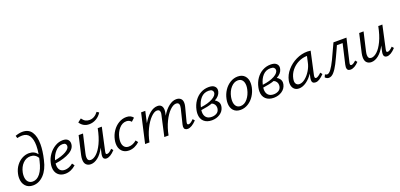

<svg xmlns="http://www.w3.org/2000/svg" viewBox="12 -1628 5313 2553"><g transform="rotate(-20 2668.5 -351.0)"><path d="M37 -149Q37 -179 44 -208Q58 -271 93 -317.5Q128 -364 175 -389Q222 -414 272 -414Q348 -414 390 -357Q401 -423 401 -475Q401 -565 368.5 -615Q336 -665 268 -665Q232 -665 197 -656L187 -691Q241 -711 288 -711Q375 -711 417 -648Q459 -585 459 -474Q459 -379 430 -260Q402 -133 334.5 -62.5Q267 8 181 8Q114 8 75.5 -35Q37 -78 37 -149ZM104 -152Q104 -100 128.5 -71Q153 -42 195 -42Q255 -42 300.5 -100Q346 -158 370 -263L381 -309Q344 -369 277 -369Q214 -369 169 -322Q124 -275 109 -202Q104 -180 104 -152Z M495 -135Q495 -164 502 -192Q515 -254 553 -307Q591 -360 644 -391.5Q697 -423 754 -423Q801 -423 823.5 -401Q846 -379 846 -345Q846 -274 768.5 -228.5Q691 -183 560 -164Q559 -156 559 -142Q559 -95 582 -68.5Q605 -42 650 -42Q677 -42 707 -53.5Q737 -65 765 -88L789 -55Q719 9 636 9Q571 9 533 -30Q495 -69 495 -135ZM786 -331Q786 -349 774 -361.5Q762 -374 733 -374Q677 -374 631.5 -324.5Q586 -275 568 -206Q668 -224 727 -258Q786 -292 786 -331Z M910 -93Q910 -120 917 -152L977 -414H1039L980 -159Q972 -125 972 -104Q972 -48 1018 -48Q1056 -48 1100 -87.5Q1144 -127 1183.5 -209.5Q1223 -292 1247 -414H1305L1234 -89Q1231 -76 1231 -67Q1231 -49 1249 -49Q1263 -49 1280 -60Q1297 -71 1321 -95L1343 -69Q1275 5 1219 5Q1198 5 1186 -8Q1174 -21 1174 -45Q1174 -57 1177 -72L1196 -157Q1153 -75 1101.5 -34.5Q1050 6 999 6Q960 6 935 -18Q910 -42 910 -93ZM1030 -573 1080 -612Q1102 -580 1127 -566.5Q1152 -553 1183 -553Q1255 -553 1307 -623L1337 -603Q1306 -554 1259.5 -527.5Q1213 -501 1161 -501Q1119 -501 1085.5 -519.5Q1052 -538 1030 -573Z M1402 -137Q1402 -164 1408 -192Q1421 -256 1457 -309Q1493 -362 1544.5 -392.5Q1596 -423 1652 -423Q1717 -423 1748 -380L1703 -338Q1677 -370 1634 -370Q1577 -370 1533 -320.5Q1489 -271 1473 -197Q1467 -169 1467 -145Q1467 -97 1489.5 -69.5Q1512 -42 1553 -42Q1583 -42 1612 -54.5Q1641 -67 1664 -88L1689 -56Q1657 -26 1618.5 -9Q1580 8 1539 8Q1476 8 1439 -31.5Q1402 -71 1402 -137Z M2319 -44Q2319 -57 2323 -72L2375 -284Q2380 -306 2380 -319Q2380 -365 2337 -365Q2296 -365 2248 -318Q2200 -271 2159.5 -187.5Q2119 -104 2099 0H2039L2103 -287Q2108 -307 2108 -320Q2108 -365 2066 -365Q2027 -365 1978.5 -315.5Q1930 -266 1889 -182Q1848 -98 1829 0H1767L1861 -414H1920L1884 -252Q1930 -331 1984 -375Q2038 -419 2093 -419Q2129 -419 2147.5 -397.5Q2166 -376 2166 -337Q2166 -315 2160 -289L2153 -260Q2199 -337 2252.5 -378Q2306 -419 2358 -419Q2397 -419 2420.5 -398Q2444 -377 2444 -335Q2444 -311 2437 -284L2386 -89Q2383 -79 2383 -69Q2383 -49 2402 -49Q2416 -49 2433 -60Q2450 -71 2474 -95L2496 -69Q2425 5 2370 5Q2346 5 2332.5 -7Q2319 -19 2319 -44Z M2558 -138Q2558 -164 2564 -192Q2578 -260 2614.5 -312.5Q2651 -365 2704 -394Q2757 -423 2819 -423Q2871 -423 2897 -401.5Q2923 -380 2923 -347Q2923 -335 2920 -323Q2906 -264 2837 -227Q2861 -214 2877 -192Q2893 -170 2893 -140Q2893 -129 2890 -115Q2877 -58 2827 -25Q2777 8 2712 8Q2641 8 2599.5 -30.5Q2558 -69 2558 -138ZM2622 -142Q2622 -92 2648.5 -64Q2675 -36 2726 -36Q2763 -36 2793.5 -53Q2824 -70 2832 -108Q2834 -122 2834 -128Q2834 -153 2821 -173Q2808 -193 2784 -203Q2723 -181 2624 -168Q2622 -150 2622 -142ZM2864 -332Q2864 -350 2849.5 -363.5Q2835 -377 2800 -377Q2735 -377 2692 -330.5Q2649 -284 2631 -205Q2737 -218 2800.5 -253.5Q2864 -289 2864 -332Z M2983 -136Q2983 -162 2989 -192Q3002 -257 3037 -309.5Q3072 -362 3122.5 -392.5Q3173 -423 3229 -423Q3293 -423 3328.5 -384Q3364 -345 3364 -280Q3364 -253 3358 -223Q3345 -160 3310.5 -107Q3276 -54 3225.5 -23Q3175 8 3118 8Q3053 8 3018 -31.5Q2983 -71 2983 -136ZM3292 -219Q3298 -246 3298 -270Q3298 -318 3276.5 -346Q3255 -374 3214 -374Q3160 -374 3115.5 -325Q3071 -276 3055 -197Q3050 -167 3050 -146Q3050 -97 3072 -68.5Q3094 -40 3134 -40Q3190 -40 3233 -92Q3276 -144 3292 -219Z M3434 -138Q3434 -164 3440 -192Q3454 -260 3490.5 -312.5Q3527 -365 3580 -394Q3633 -423 3695 -423Q3747 -423 3773 -401.5Q3799 -380 3799 -347Q3799 -335 3796 -323Q3782 -264 3713 -227Q3737 -214 3753 -192Q3769 -170 3769 -140Q3769 -129 3766 -115Q3753 -58 3703 -25Q3653 8 3588 8Q3517 8 3475.5 -30.5Q3434 -69 3434 -138ZM3498 -142Q3498 -92 3524.5 -64Q3551 -36 3602 -36Q3639 -36 3669.5 -53Q3700 -70 3708 -108Q3710 -122 3710 -128Q3710 -153 3697 -173Q3684 -193 3660 -203Q3599 -181 3500 -168Q3498 -150 3498 -142ZM3740 -332Q3740 -350 3725.5 -363.5Q3711 -377 3676 -377Q3611 -377 3568 -330.5Q3525 -284 3507 -205Q3613 -218 3676.5 -253.5Q3740 -289 3740 -332Z M3847 -101Q3847 -123 3851 -140Q3866 -215 3921 -279Q3976 -343 4054 -380.5Q4132 -418 4214 -418Q4234 -418 4260 -414L4189 -90Q4187 -76 4187 -72Q4187 -48 4206 -48Q4231 -48 4280 -95L4301 -68Q4265 -31 4236 -13Q4207 5 4180 5Q4129 5 4129 -45Q4129 -58 4132 -73L4145 -132Q4104 -69 4050.5 -31.5Q3997 6 3945 6Q3899 6 3873 -24Q3847 -54 3847 -101ZM4171 -278 4190 -365Q4125 -364 4066.5 -335Q4008 -306 3967.5 -255Q3927 -204 3915 -140Q3912 -125 3912 -112Q3912 -81 3928 -64Q3944 -47 3970 -47Q4010 -47 4052.5 -81.5Q4095 -116 4127.5 -169.5Q4160 -223 4171 -278Z M4314 -17 4331 -53Q4345 -42 4360 -42Q4386 -42 4416 -82.5Q4446 -123 4482.5 -197.5Q4519 -272 4583 -414H4767L4691 -89Q4688 -77 4688 -69Q4688 -49 4706 -49Q4730 -49 4771 -88L4793 -61Q4730 5 4674 5Q4624 5 4624 -46Q4624 -59 4629 -82L4694 -363H4613L4594 -320Q4538 -197 4505.5 -133Q4473 -69 4438.5 -30Q4404 9 4366 9Q4350 9 4335.5 1Q4321 -7 4314 -17Z M4880 -93Q4880 -120 4887 -152L4947 -414H5009L4950 -159Q4942 -125 4942 -104Q4942 -48 4988 -48Q5026 -48 5070 -87.5Q5114 -127 5153.5 -209.5Q5193 -292 5217 -414H5275L5204 -89Q5201 -76 5201 -67Q5201 -49 5219 -49Q5233 -49 5250 -60Q5267 -71 5291 -95L5313 -69Q5245 5 5189 5Q5168 5 5156 -8Q5144 -21 5144 -45Q5144 -57 5147 -72L5166 -157Q5123 -75 5071.5 -34.5Q5020 6 4969 6Q4930 6 4905 -18Q4880 -42 4880 -93Z"/></g></svg>

Font: LXGW Bright GB
Style: Italic
Weight: 400
Italic angle: -12°
Designer: Christian Thalmann (Catharsis Fonts)
Foundry: LXGW / Christian Thalmann (Catharsis Fonts) / Fontworks Inc.
Version: Version 5.510